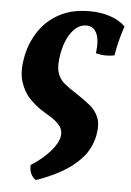

<svg xmlns="http://www.w3.org/2000/svg" viewBox="-52 -506 541 794"><g transform="rotate(5 218.5 -109.5)"><path d="M127 248Q99 230 100 188Q151 155 180.5 120.5Q210 86 214 59Q218 34 204.5 16.5Q191 -1 169 -15Q147 -29 124 -43Q101 -58 75.5 -84Q50 -110 36.5 -152.5Q23 -195 36 -259Q47 -315 78.5 -362.5Q110 -410 162 -438.5Q214 -467 288 -467Q334 -467 372.5 -454.5Q411 -442 437 -417Q428 -390 420 -360.5Q412 -331 406 -294Q368 -286 329 -296Q336 -352 322.5 -379.5Q309 -407 280 -407Q245 -407 218.5 -371.5Q192 -336 182 -276Q174 -230 182.5 -203Q191 -176 211.5 -159Q232 -142 261 -124Q293 -103 319.5 -82Q346 -61 357.5 -31.5Q369 -2 360 44Q348 99 313 137.5Q278 176 229 203Q180 230 127 248Z"/></g></svg>

Font: Vollkorn
Style: Bold Italic
Weight: 700
Italic angle: -11°
Designer: Friedrich Althausen
Foundry: Friedrich Althausen
Version: Version 5.000; ttfautohint (v1.8.3)